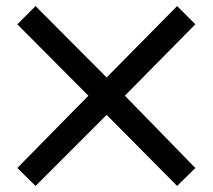

<svg xmlns="http://www.w3.org/2000/svg" viewBox="-20 -613 700 632"><path d="M37 -60 271 -298 37 -533 97 -593 331 -358 563 -593 623 -533 391 -298 623 -60 563 -1 331 -235 97 -1Z"/></svg>

Font: Fahkwang SemiBold
Style: Regular
Weight: 600
Designer: Suppakit Chalermlarp | Katatrad Co.,Ltd.
Foundry: Cadson Demak Co.,Ltd.
Version: Version 1.000; ttfautohint (v1.6)